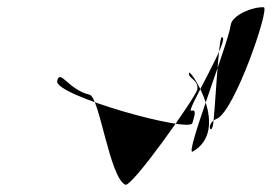

<svg xmlns="http://www.w3.org/2000/svg" viewBox="-20 -660 746 527"><path d="M137 -438C145 -472 167 -414 226 -400C253 -394 281 -172 324 -153C342 -145 516 -392 521 -413C528 -441 495 -444 499 -460C502 -472 614 -304 509 -244C485 -230 607 -542 613 -590C616 -619 675 -642 704 -640C721 -638 624 -354 575 -334C545 -322 558 -290 564 -314C570 -338 579 -558 589 -558C615 -558 488 -351 505 -356C522 -361 512 -338 508 -322C501 -295 127 -398 137 -438Z"/></svg>

Font: Interstorm
Style: Obl
Weight: 400
Version: Version 0.7